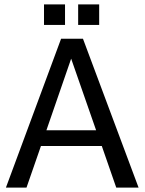

<svg xmlns="http://www.w3.org/2000/svg" viewBox="-20 -857 664 877"><path d="M7 0H101L167 -190H445L511 0H613L359 -680H259ZM337 -743H433V-837H337ZM181 -743H277V-837H181ZM192 -262 305 -589 419 -262Z"/></svg>

Font: Ronzino
Style: Regular
Weight: 400
Designer: Nunzio Mazzaferro
Foundry: Collletttivo
Version: Version 1.000;Glyphs 3.3 (3337)